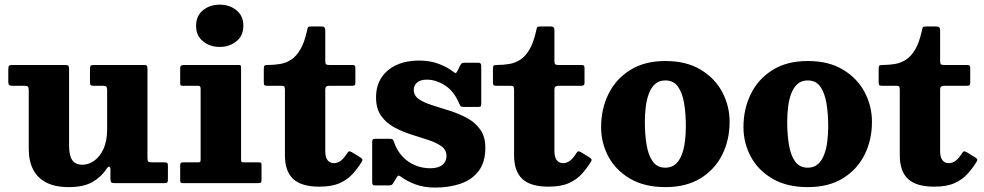

<svg xmlns="http://www.w3.org/2000/svg" viewBox="-20 -806 4332 845"><path d="M106.5 -151Q106.5 -97.5 125.8 -60Q145 -22.5 184 -2.5Q223 17.5 283 17.5Q347.5 17.5 386.5 -4.8Q425.5 -27 449 -63Q456 -74 461 -72.2Q466 -70.5 466 -61V-21.5Q466 -8 469.2 -4Q472.5 0 485.5 0H704Q714.5 0 716.8 -3.8Q719 -7.5 719 -18V-77.5Q719 -86 716 -88.8Q713 -91.5 704.5 -91.5H651.5Q637.5 -91.5 633.2 -94.2Q629 -97 629 -111V-502Q629 -513 626.5 -516.5Q624 -520 613.5 -520H391.5Q381 -520 378.5 -516.2Q376 -512.5 376 -501.5V-442.5Q376 -433 380 -430.8Q384 -428.5 393.5 -428.5H434Q445 -428.5 448.2 -424.2Q451.5 -420 451.5 -408.5V-237Q451.5 -185.5 435.5 -150.8Q419.5 -116 394.5 -98.5Q369.5 -81 342.5 -81Q312.5 -81 298.2 -101Q284 -121 284 -165.5V-501.5Q284 -514 280.2 -517Q276.5 -520 264.5 -520H34.5Q22 -520 19.2 -516Q16.5 -512 16.5 -499.5V-446Q16.5 -434.5 20.8 -431.5Q25 -428.5 36.5 -428.5H88Q99 -428.5 102.8 -424.5Q106.5 -420.5 106.5 -409Z M843 -692.5Q843 -649 873.5 -624.2Q904 -599.5 947 -599.5Q990 -599.5 1020.5 -624.2Q1051 -649 1051 -692.5Q1051 -736.5 1020.5 -761Q990 -785.5 947 -785.5Q904 -785.5 873.5 -761Q843 -736.5 843 -692.5ZM853 -428.5Q863 -428.5 863 -415.5V-103.5Q863 -95.5 860.8 -93.5Q858.5 -91.5 850.5 -91.5H787.5Q778.5 -91.5 775.8 -89Q773 -86.5 773 -77V-12.5Q773 -4.5 775.5 -2.2Q778 0 786 0H1114.5Q1124.5 0 1127.8 -2.2Q1131 -4.5 1131 -14.5V-80Q1131 -88 1128.2 -89.8Q1125.5 -91.5 1117.5 -91.5H1051.5Q1044.5 -91.5 1042.8 -94Q1041 -96.5 1041 -104V-510Q1041 -516.5 1038.5 -518.2Q1036 -520 1029 -520H787Q773 -520 773 -506.5V-439Q773 -432 775.8 -430.2Q778.5 -428.5 785.5 -428.5Z M1572 -94Q1577 -102 1574 -106.2Q1571 -110.5 1561.5 -116L1528 -136.5Q1518.5 -141.5 1515 -139.5Q1511.5 -137.5 1506.5 -129.5Q1492.5 -107.5 1478.8 -97.8Q1465 -88 1450 -88Q1431.5 -88 1421.5 -101.2Q1411.5 -114.5 1411.5 -141.5V-412Q1411.5 -421 1416 -424.8Q1420.5 -428.5 1429 -428.5H1529.5Q1537 -428.5 1540.5 -431Q1544 -433.5 1544 -440.5V-505.5Q1544 -514.5 1541.2 -517.2Q1538.5 -520 1530.5 -520H1428.5Q1417.5 -520 1414.5 -523.8Q1411.5 -527.5 1411.5 -539V-673.5Q1411.5 -689.5 1396 -689.5H1351Q1337.5 -689.5 1335.5 -686Q1333.5 -682.5 1331.5 -672Q1320 -619.5 1302.2 -589Q1284.5 -558.5 1262 -543.8Q1239.5 -529 1213.2 -524.5Q1187 -520 1158 -520Q1147 -520 1144 -517Q1141 -514 1141 -502.5V-444Q1141 -434.5 1143.8 -431.5Q1146.5 -428.5 1156 -428.5H1219Q1229.5 -428.5 1231.8 -424.2Q1234 -420 1234 -409.5V-122.5Q1234 -52 1270.5 -18.2Q1307 15.5 1385.5 15.5Q1441 15.5 1476 -0.5Q1511 -16.5 1533.2 -41.8Q1555.5 -67 1572 -94Z M2000.5 -351Q2004 -343 2006.5 -339.2Q2009 -335.5 2021 -335.5H2085.5Q2094 -335.5 2096 -338.8Q2098 -342 2098 -350V-516.5Q2098 -530 2085.5 -530H2027.5Q2017 -530 2013.2 -527.8Q2009.5 -525.5 2005.5 -518.5L1993.5 -494Q1988.5 -484.5 1985 -484.5Q1981.5 -484.5 1974.5 -490.5Q1952 -508.5 1913.5 -524Q1875 -539.5 1823 -539.5Q1768 -539.5 1725.5 -520.2Q1683 -501 1659 -464.8Q1635 -428.5 1635 -377.5Q1635 -327.5 1657.5 -296Q1680 -264.5 1715.2 -245.5Q1750.5 -226.5 1790 -214Q1829.5 -201.5 1864.8 -190Q1900 -178.5 1922.5 -162.5Q1945 -146.5 1945 -119.5Q1945 -95 1927 -80.2Q1909 -65.5 1873 -65.5Q1838.5 -65.5 1807 -78.5Q1775.5 -91.5 1751.2 -117.2Q1727 -143 1714 -181Q1711 -190 1708.5 -192.5Q1706 -195 1694 -195H1630.5Q1622 -195 1620 -191.2Q1618 -187.5 1618 -178.5V-5.5Q1618 3.5 1620.5 6.8Q1623 10 1631 10H1690.5Q1701 10 1704.5 7.2Q1708 4.5 1711.5 -1.5L1726 -25.5Q1730 -32.5 1733.8 -33Q1737.5 -33.5 1743.5 -29Q1769 -9.5 1807 5Q1845 19.5 1895 19.5Q1958.5 19.5 2008.2 2Q2058 -15.5 2087 -54Q2116 -92.5 2116 -155.5Q2116 -205 2093.2 -236.5Q2070.5 -268 2034.8 -287Q1999 -306 1958.8 -318.8Q1918.5 -331.5 1882.5 -342.8Q1846.5 -354 1823.8 -369.5Q1801 -385 1801 -411Q1801 -429.5 1815.5 -442.5Q1830 -455.5 1858.5 -455.5Q1898.5 -455.5 1938.2 -430.2Q1978 -405 2000.5 -351Z M2580.5 -94Q2585.5 -102 2582.5 -106.2Q2579.5 -110.5 2570 -116L2536.5 -136.5Q2527 -141.5 2523.5 -139.5Q2520 -137.5 2515 -129.5Q2501 -107.5 2487.2 -97.8Q2473.5 -88 2458.5 -88Q2440 -88 2430 -101.2Q2420 -114.5 2420 -141.5V-412Q2420 -421 2424.5 -424.8Q2429 -428.5 2437.5 -428.5H2538Q2545.5 -428.5 2549 -431Q2552.5 -433.5 2552.5 -440.5V-505.5Q2552.5 -514.5 2549.8 -517.2Q2547 -520 2539 -520H2437Q2426 -520 2423 -523.8Q2420 -527.5 2420 -539V-673.5Q2420 -689.5 2404.5 -689.5H2359.5Q2346 -689.5 2344 -686Q2342 -682.5 2340 -672Q2328.5 -619.5 2310.8 -589Q2293 -558.5 2270.5 -543.8Q2248 -529 2221.8 -524.5Q2195.5 -520 2166.5 -520Q2155.5 -520 2152.5 -517Q2149.5 -514 2149.5 -502.5V-444Q2149.5 -434.5 2152.2 -431.5Q2155 -428.5 2164.5 -428.5H2227.5Q2238 -428.5 2240.2 -424.2Q2242.5 -420 2242.5 -409.5V-122.5Q2242.5 -52 2279 -18.2Q2315.5 15.5 2394 15.5Q2449.5 15.5 2484.5 -0.5Q2519.5 -16.5 2541.8 -41.8Q2564 -67 2580.5 -94Z M2818 -270Q2818 -303.5 2822 -336Q2826 -368.5 2836 -394.8Q2846 -421 2863.5 -436.5Q2881 -452 2908.5 -452Q2944.5 -452 2964 -424.2Q2983.5 -396.5 2991 -350.5Q2998.5 -304.5 2998.5 -250Q2998.5 -216.5 2994.5 -184Q2990.5 -151.5 2980.5 -125.2Q2970.5 -99 2953 -83.5Q2935.5 -68 2908.5 -68Q2872 -68 2852.5 -95.8Q2833 -123.5 2825.5 -169.5Q2818 -215.5 2818 -270ZM2625.5 -246.5Q2625.5 -176.5 2658 -116.2Q2690.5 -56 2753.8 -19.2Q2817 17.5 2908.5 17.5Q3000 17.5 3063 -21.2Q3126 -60 3158.5 -125Q3191 -190 3191 -270Q3191 -340 3158.5 -401Q3126 -462 3063 -499.8Q3000 -537.5 2908.5 -537.5Q2817 -537.5 2753.8 -498Q2690.5 -458.5 2658 -392.5Q2625.5 -326.5 2625.5 -246.5Z M3444.5 -270Q3444.5 -303.5 3448.5 -336Q3452.5 -368.5 3462.5 -394.8Q3472.5 -421 3490 -436.5Q3507.5 -452 3535 -452Q3571 -452 3590.5 -424.2Q3610 -396.5 3617.5 -350.5Q3625 -304.5 3625 -250Q3625 -216.5 3621 -184Q3617 -151.5 3607 -125.2Q3597 -99 3579.5 -83.5Q3562 -68 3535 -68Q3498.5 -68 3479 -95.8Q3459.5 -123.5 3452 -169.5Q3444.5 -215.5 3444.5 -270ZM3252 -246.5Q3252 -176.5 3284.5 -116.2Q3317 -56 3380.2 -19.2Q3443.5 17.5 3535 17.5Q3626.5 17.5 3689.5 -21.2Q3752.5 -60 3785 -125Q3817.5 -190 3817.5 -270Q3817.5 -340 3785 -401Q3752.5 -462 3689.5 -499.8Q3626.5 -537.5 3535 -537.5Q3443.5 -537.5 3380.2 -498Q3317 -458.5 3284.5 -392.5Q3252 -326.5 3252 -246.5Z M4278 -94Q4283 -102 4280 -106.2Q4277 -110.5 4267.5 -116L4234 -136.5Q4224.5 -141.5 4221 -139.5Q4217.5 -137.5 4212.5 -129.5Q4198.5 -107.5 4184.8 -97.8Q4171 -88 4156 -88Q4137.5 -88 4127.5 -101.2Q4117.5 -114.5 4117.5 -141.5V-412Q4117.5 -421 4122 -424.8Q4126.5 -428.5 4135 -428.5H4235.5Q4243 -428.5 4246.5 -431Q4250 -433.5 4250 -440.5V-505.5Q4250 -514.5 4247.2 -517.2Q4244.5 -520 4236.5 -520H4134.5Q4123.5 -520 4120.5 -523.8Q4117.5 -527.5 4117.5 -539V-673.5Q4117.5 -689.5 4102 -689.5H4057Q4043.5 -689.5 4041.5 -686Q4039.5 -682.5 4037.5 -672Q4026 -619.5 4008.2 -589Q3990.5 -558.5 3968 -543.8Q3945.5 -529 3919.2 -524.5Q3893 -520 3864 -520Q3853 -520 3850 -517Q3847 -514 3847 -502.5V-444Q3847 -434.5 3849.8 -431.5Q3852.5 -428.5 3862 -428.5H3925Q3935.5 -428.5 3937.8 -424.2Q3940 -420 3940 -409.5V-122.5Q3940 -52 3976.5 -18.2Q4013 15.5 4091.5 15.5Q4147 15.5 4182 -0.5Q4217 -16.5 4239.2 -41.8Q4261.5 -67 4278 -94Z"/></svg>

Font: Besley ExtraBold
Style: Regular
Weight: 800
Designer: Owen Earl
Foundry: indestructible type*
Version: Version 2.001